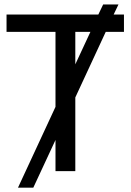

<svg xmlns="http://www.w3.org/2000/svg" viewBox="-20 -780 596 875"><path d="M520 -759.8 498 -713.9H544.9V-634.8H461.9L323.2 -335.9V0H232.9V-142.1L131.8 75.2H62L232.9 -293V-634.8H9.8V-713.9H428.2L450.2 -759.8ZM323.2 -486.8 392.1 -634.8H323.2Z"/></svg>

Font: Noto Sans Southeast Asian
Style: Regular
Weight: 400
Designer: Monotype Design Team
Foundry: Monotype Imaging Inc.
Version: Version 1.06 uh; ttfautohint (v1.4.1)